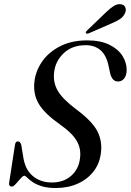

<svg xmlns="http://www.w3.org/2000/svg" viewBox="-20 -909 640 939"><path d="M253.5 10.5Q211 10.5 183.2 1.5Q155.5 -7.5 138.8 -19.2Q122 -31 113 -40.2Q104 -49.5 99 -49.5Q92.5 -49.5 81 -36.2Q69.5 -23 57.5 -9.8Q45.5 3.5 38.5 3.5Q22.5 3.5 24.5 -14L53 -199Q55 -217.5 68 -217.5Q78.5 -217.5 84 -200.5L93 -145.5Q101.5 -81 139.8 -48.8Q178 -16.5 233.5 -16.5Q291 -16.5 328 -49.2Q365 -82 371 -133.5Q378 -178.5 356.5 -217.8Q335 -257 272.5 -301Q200.5 -351.5 171.2 -398.5Q142 -445.5 148 -506.5Q153 -559.5 184.8 -606.2Q216.5 -653 272.8 -682.2Q329 -711.5 406.5 -711.5Q471.5 -711.5 514.8 -690.2Q558 -669 579.2 -635.2Q600.5 -601.5 599.5 -563.5Q598.5 -539.5 587.2 -525Q576 -510.5 557 -510.5Q529 -510.5 519 -549.5L510.5 -589Q499 -640.5 470.8 -664.2Q442.5 -688 399.5 -688Q332.5 -688 291.2 -648.5Q250 -609 244.5 -554Q239 -504.5 263.2 -464Q287.5 -423.5 350 -376.5Q429 -318 454.8 -269.8Q480.5 -221.5 474 -166Q469 -112 438.8 -72.2Q408.5 -32.5 360.5 -11Q312.5 10.5 253.5 10.5ZM497 -847.5Q518.5 -868.5 536.5 -879.8Q554.5 -891 572 -888Q588 -885.5 593 -872.5Q598 -859.5 592 -846.5Q584.5 -827.5 567 -816Q549.5 -804.5 526.5 -795L414 -746Q403.5 -742 400 -747.5Q397.5 -752 406.5 -760.5Z"/></svg>

Font: Fraunces 72pt
Style: Italic
Weight: 400
Italic angle: -16°
Version: Version 1.000;[b76b70a41]